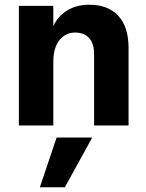

<svg xmlns="http://www.w3.org/2000/svg" viewBox="-20 -532 620 814"><path d="M255 262H149L220 51H371ZM525 0H379V-302Q379 -347 358 -370.5Q337 -394 298 -394Q259 -394 232.5 -362.5Q206 -331 206 -268V0H60V-507H206V-421Q225 -463 264.5 -487.5Q304 -512 359 -512Q437 -512 481 -465.5Q525 -419 525 -329Z"/></svg>

Font: Hind Vadodara
Style: Bold
Weight: 700
Designer: Hitesh Malaviya
Foundry: Indian Type Foundry
Version: Version 0.702;PS 1.0;hotconv 1.0.81;makeotf.lib2.5.63406